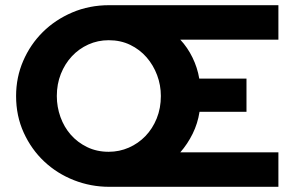

<svg xmlns="http://www.w3.org/2000/svg" viewBox="-20 -720 1137 740"><path d="M401 0Q330 0 265 -25.5Q200 -51 150.5 -97.5Q101 -144 71.5 -208.5Q42 -273 42 -350Q42 -422 69.5 -485.5Q97 -549 145 -596.5Q193 -644 258.5 -672Q324 -700 401 -700H1053V-567H675Q703 -537 722 -498Q741 -459 748 -417H930V-289H749Q742 -244 722.5 -204.5Q703 -165 675 -133H1053V0ZM399 -135Q440 -135 476.5 -151Q513 -167 540.5 -195.5Q568 -224 584 -263.5Q600 -303 600 -350Q600 -392 585.5 -430.5Q571 -469 545 -499Q519 -529 482 -547Q445 -565 399 -565Q357 -565 320.5 -548.5Q284 -532 257 -503Q230 -474 214.5 -435Q199 -396 199 -350Q199 -308 213 -269Q227 -230 253 -200.5Q279 -171 316 -153Q353 -135 399 -135Z"/></svg>

Font: Rosa Sans
Style: Bold
Weight: 700
Designer: Pentagram / MCKL
Foundry: Pentagram / MCKL
Version: Version 1.005;September 16, 2019;FontCreator 11.5.0.2425 64-